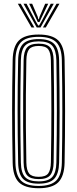

<svg xmlns="http://www.w3.org/2000/svg" viewBox="-20 -990 409 1017"><path d="M184.8 7Q111.5 7 80 -24.5Q48.6 -55.9 47.1 -127.8Q45.6 -205.9 44.9 -273.1Q44.2 -340.4 44.2 -403.7Q44.2 -467 44.9 -532.3Q45.7 -597.7 47.1 -672Q48.6 -744.2 80.1 -775.6Q111.5 -807 184.8 -807Q257.1 -807 288.8 -775.6Q320.5 -744.2 322.1 -672Q323.3 -600.7 324 -533.7Q324.8 -466.7 324.7 -400.8Q324.7 -334.9 324.1 -267.4Q323.5 -199.9 322.1 -127.8Q320.4 -56.1 288.9 -24.6Q257.3 7 184.8 7ZM184.8 -5.1Q249.9 -5.1 278.1 -33.7Q306.3 -62.4 307.6 -128.2Q308.8 -199.2 309.5 -265.4Q310.2 -331.5 310.2 -396.7Q310.2 -461.8 309.6 -529.7Q309 -597.5 307.6 -671.6Q306.3 -738.1 277.8 -766.5Q249.3 -794.9 184.8 -794.9Q117.9 -794.9 90.5 -765.8Q63 -736.7 61.6 -671.6Q60.1 -593.6 59.4 -526.1Q58.7 -458.6 58.7 -395.1Q58.7 -331.6 59.4 -266.4Q60.2 -201.3 61.6 -128.2Q63 -63.2 90.6 -34.1Q118.1 -5.1 184.8 -5.1ZM184.8 -17.1Q126.4 -17.1 101.9 -42.7Q77.3 -68.3 76.1 -128.5Q74.6 -206.5 73.9 -274.1Q73.2 -341.7 73.2 -405.1Q73.2 -468.4 73.9 -533.4Q74.7 -598.3 76.1 -671.3Q77.3 -731.8 101.9 -757.3Q126.5 -782.9 184.8 -782.9Q242.8 -782.9 267.3 -756.9Q291.8 -730.9 293.1 -671.2Q294.5 -590.6 295.1 -522.7Q295.7 -454.8 295.7 -392.3Q295.7 -329.7 295 -265.7Q294.3 -201.7 293.1 -128.6Q291.8 -70 267.7 -43.6Q243.6 -17.1 184.8 -17.1ZM184.8 -29.2Q236.4 -29.2 256.9 -52.6Q277.4 -76 278.6 -129Q280 -210.5 280.6 -277.5Q281.2 -344.5 281.2 -406.1Q281.2 -467.6 280.5 -531.5Q279.8 -595.5 278.6 -670.7Q277.4 -723.2 257.3 -747Q237.1 -770.8 184.8 -770.8Q133.5 -770.8 112.6 -747.9Q91.7 -725.1 90.6 -671.2Q89.1 -597.4 88.4 -531.5Q87.7 -465.6 87.7 -401.8Q87.7 -338.1 88.4 -271.2Q89.2 -204.3 90.6 -128.6Q91.7 -74.3 113.1 -51.8Q134.4 -29.2 184.8 -29.2ZM184.8 -41.3Q141.4 -41.3 123.7 -61.3Q106 -81.2 105.1 -128.9Q103.2 -233.4 102.5 -319.8Q101.9 -406.1 102.7 -490Q103.4 -573.9 105.1 -670.9Q106 -718.7 123.5 -738.7Q141 -758.7 184.8 -758.7Q229.2 -758.7 246.3 -737.9Q263.3 -717.1 264.1 -670.3Q265.5 -586.4 266.1 -519.2Q266.7 -451.9 266.7 -391.5Q266.7 -331 266 -268Q265.3 -205 264.1 -129.6Q263.2 -82.9 246.2 -62.1Q229.2 -41.3 184.8 -41.3ZM184.8 -53.4Q222.3 -53.4 235.5 -71.6Q248.8 -89.9 249.6 -129.9Q251 -210.3 251.6 -275.3Q252.2 -340.3 252.2 -400.6Q252.2 -460.8 251.6 -525.5Q251 -590.2 249.6 -669.8Q248.8 -710.7 235.4 -728.7Q222 -746.6 184.8 -746.6Q149.1 -746.6 134.7 -729.8Q120.4 -712.9 119.6 -670.5Q117.9 -571.7 117.1 -486.5Q116.4 -401.2 117.1 -315.6Q117.7 -230 119.6 -129.3Q120.4 -87.6 134.5 -70.5Q148.6 -53.4 184.8 -53.4ZM74.4 -970.2H89.9L161.9 -844.4H146.8ZM104.6 -970.2H120.5L169.9 -876L182.4 -854.7H186.9L199.4 -876L248.8 -970.2H264.7L194.7 -844.4H174.6ZM134.4 -970.2H150.3L179.4 -902.4L183.2 -887.8H186L190 -902.4L219.4 -970.2H235.3L198.3 -893.1L189.1 -873.2H180.2L170.9 -893.1ZM279.4 -970.2H294.9L222.5 -844.4H207.4Z"/></svg>

Font: Big Shoulders Inline Thin
Style: Regular
Weight: 100
Designer: Patric King
Foundry: XO Type Co
Version: Version 2.002